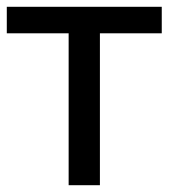

<svg xmlns="http://www.w3.org/2000/svg" viewBox="-20 -545 496 565"><path d="M456 -447H274V0H182V-447H0V-525H456Z"/></svg>

Font: PT Sans Caption
Style: Regular
Weight: 400
Designer: A.Korolkova, O.Umpeleva, V.Yefimov
Foundry: ParaType Ltd
Version: Version 2.004W OFL